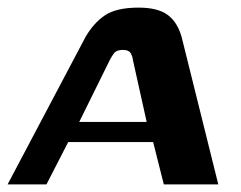

<svg xmlns="http://www.w3.org/2000/svg" viewBox="-43 -484 633 504"><path d="M-23 0 181 -386Q202 -423 232 -443.5Q262 -464 321 -464Q371 -464 397 -445Q423 -426 434 -386L530 0H387L359 -111H136L79 0ZM165 -164H342L306 -326Q305 -336 300 -344.5Q295 -353 280 -353Q263 -353 256.5 -344.5Q250 -336 245 -326Z"/></svg>

Font: Genos Thin SemiBold
Style: Italic
Weight: 600
Italic angle: -8°
Version: Version 1.010